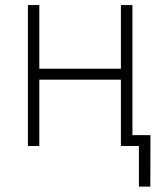

<svg xmlns="http://www.w3.org/2000/svg" viewBox="-20 -562 625 739"><path d="M459.5 -297.4V-255.4H119.1V-297.4ZM131.3 -542.5V0H87.4V-542.5ZM489.7 -542.5V0H445.3V-542.5ZM514.6 156.2V0H467.3V-42H559.1L558.6 156.2Z"/></svg>

Font: Inter 16pt ExtraLight
Style: Regular
Weight: 250
Version: Version 4.001;git-66647c0bb